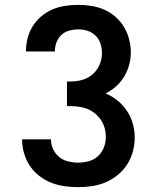

<svg xmlns="http://www.w3.org/2000/svg" viewBox="-20 -763 640 791"><path d="M302 8Q274 8 245.5 4Q217 0 190.5 -10.5Q164 -21 141 -39Q118 -57 102.5 -80.5Q87 -104 79 -132Q71 -160 71 -189H190Q190 -168 199 -148.5Q208 -129 224 -116Q240 -103 261 -98Q282 -93 302 -93Q324 -93 346 -99Q368 -105 384 -120Q400 -135 408 -156Q416 -177 416 -199Q416 -219 410.5 -237.5Q405 -256 393.5 -272Q382 -288 366.5 -299.5Q351 -311 332.5 -317Q314 -323 295 -324.5Q276 -326 256 -326V-427Q274 -427 291.5 -428.5Q309 -430 325.5 -436Q342 -442 356.5 -453Q371 -464 380.5 -478.5Q390 -493 395 -510Q400 -527 400 -545Q400 -564 394 -583Q388 -602 374 -616Q360 -630 341 -636Q322 -642 303 -642Q284 -642 265.5 -637Q247 -632 233.5 -619.5Q220 -607 213 -589Q206 -571 206 -552V-551H87V-553Q87 -580 94 -606.5Q101 -633 115.5 -656Q130 -679 151 -696.5Q172 -714 197 -724.5Q222 -735 249 -739Q276 -743 303 -743Q330 -743 357.5 -738.5Q385 -734 410 -723Q435 -712 456 -693.5Q477 -675 491 -651.5Q505 -628 512 -601Q519 -574 519 -547Q519 -521 512 -495.5Q505 -470 491.5 -447.5Q478 -425 458.5 -407.5Q439 -390 415 -378Q442 -367 464.5 -348.5Q487 -330 503 -306Q519 -282 527 -254Q535 -226 535 -197Q535 -168 527.5 -139.5Q520 -111 504.5 -86.5Q489 -62 466 -43Q443 -24 416.5 -12.5Q390 -1 361 3.5Q332 8 302 8Z"/></svg>

Font: Iosevka Book
Style: Bold
Weight: 700
Designer: Belleve Invis
Foundry: Belleve Invis
Version: Version 28.0.7; ttfautohint (v1.8.3)